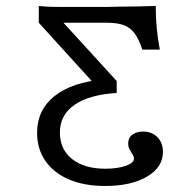

<svg xmlns="http://www.w3.org/2000/svg" viewBox="-20 -433 600 646"><path d="M333.9 192.7Q263.7 192.7 212.5 171Q161.3 149.2 133.1 108.9Q104.8 68.5 104.8 13.7Q104.8 -62.9 163.3 -109.7Q221.8 -156.5 331.5 -166.1L310.5 -136.3L110.5 -356.5V-412.9Q124.2 -411.3 141.5 -410.5Q158.9 -409.7 187.5 -409.7Q216.1 -409.7 262.9 -409.7H339.5L376.6 -410.5Q408.9 -410.5 440.3 -411.3Q471.8 -412.1 504 -412.9Q504 -373.4 507.3 -338.7Q510.5 -304 517.7 -266.1H458.9Q446.8 -303.2 431.5 -322.6Q416.1 -341.9 394.4 -349.2Q372.6 -356.5 339.5 -356.5H193.5L372.6 -160.5V-120.2Q279.8 -114.5 230.6 -80.2Q181.5 -46 181.5 12.9Q181.5 69.4 222.6 102Q263.7 134.7 334.7 134.7Q375 134.7 402.8 125Q430.6 115.3 430.6 100.8Q430.6 93.5 425.8 86.3Q421 79 416.1 70.2Q411.3 61.3 411.3 49.2Q411.3 30.6 425 20.2Q438.7 9.7 461.3 9.7Q491.1 9.7 509.7 28.6Q528.2 47.6 528.2 78.2Q528.2 129.8 474.6 161.3Q421 192.7 333.9 192.7Z"/></svg>

Font: Playfair 5pt SemiExpanded Light
Style: Regular
Weight: 300
Width: 6
Designer: Claus Eggers Sørensen
Foundry: Claus Eggers Sørensen
Version: Version 2.203